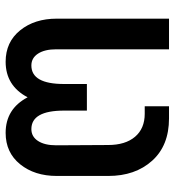

<svg xmlns="http://www.w3.org/2000/svg" viewBox="10 -614 605 664"><g transform="rotate(-90 312.0 -282.5)"><path d="M261 -363Q261 -476 197 -476Q171 -476 156 -453Q141 -430 141 -390L142 -211Q142 -151 170.5 -117.5Q199 -84 250 -84H276V0H234Q140 0 87.5 -58.5Q35 -117 35 -210V-388Q35 -465 75.5 -515Q116 -565 184 -565Q267 -565 307 -489Q347 -565 430 -565Q498 -565 538.5 -515Q579 -465 579 -388V0H473V-390Q473 -430 458 -453Q443 -476 417 -476Q353 -476 353 -363V-284H261Z"/></g></svg>

Font: LT Superior Semi-bold
Style: Regular
Weight: 600
Designer: Daniel Lyons
Foundry: LyonsType
Version: Version 1.0